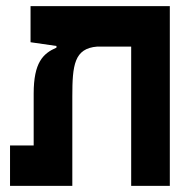

<svg xmlns="http://www.w3.org/2000/svg" viewBox="-20 -606 626 626"><path d="M533.7 0V-585.9H79.6V-468.3L164.1 -456.1V-450.7C120.1 -431.6 89.8 -401.9 89.8 -300.8V-131.8H12.7V0H215.8V-291.5C215.8 -394 222.2 -448.2 296.9 -454.1H407.7V0Z"/></svg>

Font: Cascadia Code
Style: Bold
Weight: 700
Monospace: yes
Designer: Aaron Bell
Foundry: Saja Typeworks
Version: Version 2404.023